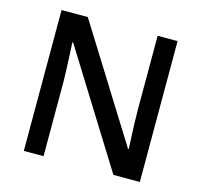

<svg xmlns="http://www.w3.org/2000/svg" viewBox="-104 -827 985 940"><g transform="rotate(15 389.0 -357.0)"><path d="M683 0H549L191 -575H187Q189 -535 191.5 -483Q194 -431 195 -378V0H95V-714H228L585 -142H589Q588 -163 586.5 -195.5Q585 -228 583.5 -264Q582 -300 582 -333V-714H683Z"/></g></svg>

Font: Noto Sans Thaana Medium
Style: Regular
Weight: 500
Designer: David Williams
Foundry: Google Inc.
Version: Version 3.001; ttfautohint (v1.8.4.7-5d5b)